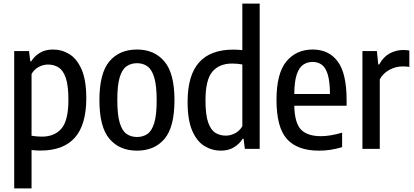

<svg xmlns="http://www.w3.org/2000/svg" viewBox="-20 -828 2302 1068"><path d="M59 220V-544H141.5L148.5 -487H154Q170.5 -515 201.2 -533.8Q232 -552.5 274.5 -552.5Q324 -552.5 366 -526.8Q408 -501 434 -441.5Q460 -382 460 -281.5Q460 -134 396.2 -62.2Q332.5 9.5 205.5 9.5Q182 9.5 155.5 6.5V220ZM212.5 -68Q284 -68 322.2 -113.2Q360.5 -158.5 360.5 -272.5Q360.5 -353 345.8 -395.2Q331 -437.5 305.2 -453.2Q279.5 -469 247.5 -469Q221 -469 195.8 -455.8Q170.5 -442.5 155.5 -416.5V-73Q183 -68 212.5 -68Z M742 10Q645 10 589 -55.5Q533 -121 533 -270.5Q533 -421.5 588.8 -487Q644.5 -552.5 742 -552.5Q838.5 -552.5 894.5 -486.2Q950.5 -420 950.5 -271Q950.5 -121 895 -55.5Q839.5 10 742 10ZM742 -66Q776 -66 800.5 -83.2Q825 -100.5 838.2 -144.5Q851.5 -188.5 851.5 -269Q851.5 -352 838 -396.8Q824.5 -441.5 800 -459Q775.5 -476.5 742 -476.5Q708.5 -476.5 683.8 -459.2Q659 -442 645.8 -397.8Q632.5 -353.5 632.5 -272.5Q632.5 -190 645.8 -145.5Q659 -101 683.5 -83.5Q708 -66 742 -66Z M1209 10Q1159.5 10 1117.2 -15.8Q1075 -41.5 1049.2 -101Q1023.5 -160.5 1023.5 -261Q1023.5 -409 1087 -480.5Q1150.5 -552 1278 -552Q1301.5 -552 1328 -549V-808H1424.5V0H1342L1335 -56H1329.5Q1312.5 -28 1282 -9Q1251.5 10 1209 10ZM1236 -73.5Q1262.5 -73.5 1287.8 -86.8Q1313 -100 1328 -126V-469.5Q1300.5 -474.5 1271 -474.5Q1199.5 -474.5 1161.2 -429.2Q1123 -384 1123 -270Q1123 -189.5 1137.8 -147.2Q1152.5 -105 1178 -89.2Q1203.5 -73.5 1236 -73.5Z M1754.5 10Q1634.5 10 1576.2 -54.5Q1518 -119 1518 -273Q1518 -419.5 1572.8 -486Q1627.5 -552.5 1719.5 -552.5Q1809 -552.5 1858.5 -486.2Q1908 -420 1908 -271V-240H1617Q1619 -143.5 1654.5 -107Q1690 -70.5 1766 -70.5Q1816 -70.5 1883 -90V-9.5Q1847.5 1 1816.8 5.5Q1786 10 1754.5 10ZM1719 -483.5Q1689.5 -483.5 1666.8 -468.2Q1644 -453 1630.8 -414.2Q1617.5 -375.5 1617 -305H1815.5Q1815 -375.5 1803 -414.2Q1791 -453 1769.5 -468.2Q1748 -483.5 1719 -483.5Z M1996 0V-544H2076.5L2084 -469.5H2089.5Q2112 -511.5 2147.5 -530.8Q2183 -550 2224 -550Q2234 -550 2242.5 -549Q2251 -548 2257 -547V-456Q2247 -457.5 2237.8 -458Q2228.5 -458.5 2218.5 -458.5Q2181.5 -458.5 2146.5 -439.8Q2111.5 -421 2092.5 -387V0Z"/></svg>

Font: Encode Sans Cnd Md
Style: Regular
Weight: 500
Width: 3
Designer: Multiple Designers
Foundry: Impallari Type
Version: Version 3.002; ttfautohint (v1.8.3) -l 8 -r 50 -G 200 -x 14 